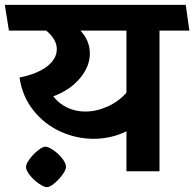

<svg xmlns="http://www.w3.org/2000/svg" viewBox="-41 -711 806 797"><path d="M621.1 0H483.9V-166Q421.9 -135.3 348.1 -134.8Q276.4 -134.8 210.2 -164.8Q144 -194.8 97.9 -252.4Q51.8 -310.1 40 -389.2Q114.3 -404.3 154.5 -435.5Q194.8 -466.8 194.8 -506.8Q194.8 -547.9 150.9 -584H-3.9L-21 -690.9H730L745.1 -584H621.1ZM293 -584Q332 -542 332 -488.8Q332 -435.5 291.5 -386.7Q251 -337.9 180.2 -311Q204.1 -280.3 238.5 -264.2Q272.9 -248 313 -248Q358.9 -248 405 -268.6Q451.2 -289.1 483.9 -326.2V-584ZM232.9 -18.1Q232.9 -5.9 218.3 14.2Q203.6 34.2 184.8 50Q166 65.9 153.8 65.9Q141.6 65.9 120.1 51Q98.6 36.1 82.8 16.1Q66.9 -3.9 66.9 -18.1Q66.9 -30.3 81.8 -50.5Q96.7 -70.8 116.2 -86.4Q135.7 -102.1 147.9 -102.1Q159.7 -102.1 180.7 -87.6Q201.7 -73.2 217.3 -53.2Q232.9 -33.2 232.9 -18.1Z"/></svg>

Font: Kadwa
Style: Bold
Weight: 700
Designer: Sol Matas
Foundry: Sol Matas
Version: Version 1.001;PS 001.000;hotconv 1.0.70;makeotf.lib2.5.58329